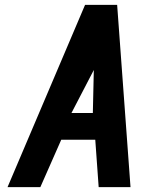

<svg xmlns="http://www.w3.org/2000/svg" viewBox="-20 -770 658 790"><path d="M11 0 330 -750H462L517 0H386L372 -195H232L146 0ZM274 -305H362L366 -482Z"/></svg>

Font: Hermit
Style: Bold Italic
Weight: 700
Italic angle: -10°
Designer: Pablo Caro
Version: Version 2.000;PS 002.000;hotconv 1.0.88;makeotf.lib2.5.64775